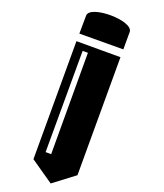

<svg xmlns="http://www.w3.org/2000/svg" viewBox="-80 -762 706 828"><g transform="rotate(-10 273.5 -348.5)"><path d="M20 -116 75 0 195 -15 466 -484 291 -585ZM309 -615 484 -515 524 -584C550 -629 376 -731 351 -686ZM310 -539 331 -527 99 -124 77 -137Z"/></g></svg>

Font: FREAK Grotesk Next
Style: Bold
Weight: 700
Width: 3
Designer: La Scuola Open Source
Foundry: La Scuola Open Source
Version: Version 1.000;PS 1.0;hotconv 1.0.72;makeotf.lib2.5.5900